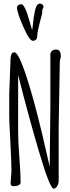

<svg xmlns="http://www.w3.org/2000/svg" viewBox="-20 -1062 400 1096"><path d="M32.7 0ZM228.5 -1020.5 221.2 -1005.4V-987.3L207 -932.6Q192.9 -877.9 192.9 -861.3Q192.9 -829.1 167.5 -829.1Q147.9 -829.1 112.5 -910.2Q77.1 -991.2 77.1 -1019Q77.1 -1026.9 84.5 -1032.5Q91.8 -1038.1 101.1 -1038.1Q122.1 -1038.1 150.4 -935.1L163.6 -889.2Q165.5 -899.9 168 -922.9Q170.4 -945.8 172.9 -963.9Q175.8 -981.9 179.7 -1001Q188.5 -1041.5 207.5 -1041.5Q216.3 -1041.5 222.4 -1035.9Q228.5 -1030.3 228.5 -1020.5ZM32.7 -523.9 39.6 -707.5V-713.9Q39.6 -763.7 61.5 -763.7Q81.5 -763.7 115.2 -670.9Q176.8 -502.4 262.7 -114.7L263.7 -109.9L267.6 -458.5V-754.4Q273.4 -779.3 300.3 -779.3Q327.1 -779.3 327.1 -740.2V-734.4Q321.3 -722.2 321.3 -705.1L314.9 -335.4V-29.8Q314.9 -14.6 306.6 0Q298.3 14.6 286.1 14.6Q265.1 14.6 204.1 -191.2Q143.1 -397 83.5 -633.8V-305.7Q83.5 -257.8 90.6 -163.1Q97.7 -68.4 97.7 -20.5Q97.7 -11.2 86.4 -5.1Q75.2 1 57.9 1Q40.5 1 40.5 -14.6L45.4 -86.4Q45.4 -138.2 39.1 -254.4Q32.7 -370.6 32.7 -396.5Z"/></svg>

Font: Amatic
Style: Bold
Weight: 700
Width: 3
Version: Version 2.000; ttfautohint (v0.92-dirty) -l 8 -r 50 -G 50 -x